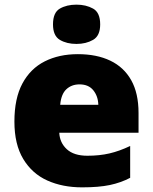

<svg xmlns="http://www.w3.org/2000/svg" viewBox="-20 -796 658 826"><path d="M315 -563Q396 -563 454.5 -535Q513 -507 544.5 -451Q576 -395 576 -310V-225H235Q237 -182 267.5 -154Q298 -126 356 -126Q408 -126 451 -136Q494 -146 540 -168V-31Q500 -10 452.5 0Q405 10 333 10Q249 10 183.5 -19.5Q118 -49 80 -112Q42 -175 42 -273Q42 -373 76.5 -437Q111 -501 172.5 -532Q234 -563 315 -563ZM322 -433Q288 -433 265.5 -412Q243 -391 239 -345H403Q402 -382 381.5 -407.5Q361 -433 322 -433ZM309 -776Q350 -776 380.5 -759Q411 -742 411 -691Q411 -642 380.5 -624.5Q350 -607 309 -607Q267 -607 237.5 -624.5Q208 -642 208 -691Q208 -742 237.5 -759Q267 -776 309 -776Z"/></svg>

Font: Noto Sans Cham Black
Style: Regular
Weight: 900
Version: Version 2.002